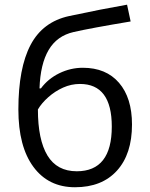

<svg xmlns="http://www.w3.org/2000/svg" viewBox="-20 -786 636 816"><path d="M58.1 -320.8Q58.1 -496.6 109.9 -595Q161.6 -693.4 273.9 -717.8Q413.6 -747.6 520 -766.1L535.2 -694.8Q365.7 -666.5 293 -649.9Q222.2 -633.8 186.8 -573.7Q151.4 -513.7 147.9 -410.2H153.8Q184.1 -451.2 231.9 -474.6Q279.8 -498 332 -498Q430.7 -498 485.8 -434.1Q541 -370.1 541 -256.8Q541 -131.3 477.1 -60.8Q413.1 9.8 298.8 9.8Q186 9.8 122.1 -76.7Q58.1 -163.1 58.1 -320.8ZM306.2 -58.1Q455.1 -58.1 455.1 -248Q455.1 -429.2 319.8 -429.2Q282.7 -429.2 248.3 -413.8Q213.9 -398.4 185.3 -373Q156.7 -347.7 141.1 -320.8Q141.1 -192.4 181.6 -125.2Q222.2 -58.1 306.2 -58.1Z"/></svg>

Font: HunimalSansv1.5
Style: Regular
Weight: 400
Foundry: Ascender Corporation
Version: Version 1.10